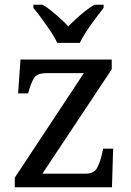

<svg xmlns="http://www.w3.org/2000/svg" viewBox="-20 -786 551 806"><path d="M42 0V-40L332 -479H176Q136 -479 123 -458.5Q110 -438 99 -398L98 -394H56L66 -536H449V-495L158 -57H340Q375 -57 388 -82Q401 -107 408 -139L413 -162H455L450 0ZM220 -606Q210 -629 192 -655.5Q174 -682 155 -708Q136 -734 120 -753V-766H159Q178 -755 197 -739.5Q216 -724 234 -707.5Q252 -691 267 -675Q282 -691 300 -707.5Q318 -724 337.5 -739.5Q357 -755 376 -766H415V-753Q400 -734 380.5 -708Q361 -682 343.5 -655.5Q326 -629 315 -606Z"/></svg>

Font: Noto Serif Telugu
Style: Regular
Weight: 400
Designer: Jelle Bosma - Monotype Design Team
Foundry: Monotype Imaging Inc.
Version: Version 2.003